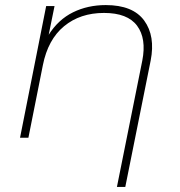

<svg xmlns="http://www.w3.org/2000/svg" viewBox="-20 -543 710 757"><path d="M397 -523Q504 -523 548.5 -462Q593 -401 574 -304L474 194H441L541 -304Q558 -391 520.5 -441.5Q483 -492 390 -492Q296 -492 232.5 -439.5Q169 -387 149 -286L92 0H59L162 -519H195L172 -406Q210 -466 268 -494.5Q326 -523 397 -523Z"/></svg>

Font: Montserrat ExtraLight
Style: Italic
Weight: 200
Italic angle: -11.3°
Designer: Julieta Ulanovsky
Foundry: Julieta Ulanovsky
Version: Version 9.000; ttfautohint (v1.8.4.7-5d5b)